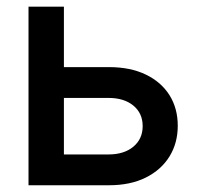

<svg xmlns="http://www.w3.org/2000/svg" viewBox="-20 -549 586 569"><path d="M144.5 -350.1H303.2Q366.2 -350.1 411.9 -328.1Q457.5 -306.2 482.2 -267.1Q506.8 -228 506.8 -176.3Q506.8 -125 482.2 -85.2Q457.5 -45.4 411.9 -22.7Q366.2 0 303.2 0H64.5V-529.3H169.4V-91.3H301.3Q347.7 -91.3 375.2 -114.3Q402.8 -137.2 402.8 -175.3Q402.8 -213.4 375.2 -236.1Q347.7 -258.8 301.3 -258.8H144.5Z"/></svg>

Font: Inter 24pt Medium
Style: Regular
Weight: 500
Designer: Rasmus Andersson
Foundry: rsms
Version: Version 4.001;git-66647c0bb